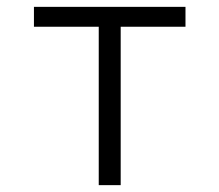

<svg xmlns="http://www.w3.org/2000/svg" viewBox="-20 -540 640 560"><path d="M268 0V-462H79V-520H521V-462H332V0Z"/></svg>

Font: Iosevka Aile Custom Light
Style: Regular
Weight: 300
Designer: Belleve Invis
Foundry: Belleve Invis
Version: Version 17.0.2; ttfautohint (v1.8.3)